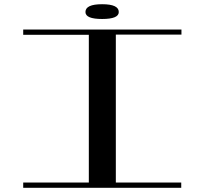

<svg xmlns="http://www.w3.org/2000/svg" viewBox="-20 -890 970 910"><path d="M529 0H401V-750H529ZM839 -25V0H507V-25ZM423 0H90V-25H423ZM90 -725V-750H428V-725ZM840 -750V-726H507V-750ZM543 -833Q543 -870 464 -870Q385 -870 385 -833Q385 -800 464 -800Q543 -800 543 -833Z"/></svg>

Font: Solide Mirage
Style: Mono
Weight: 400
Width: 6
Designer: Jérémy Landes
Foundry: Velvetyne Type Foundry
Version: Version 1.1